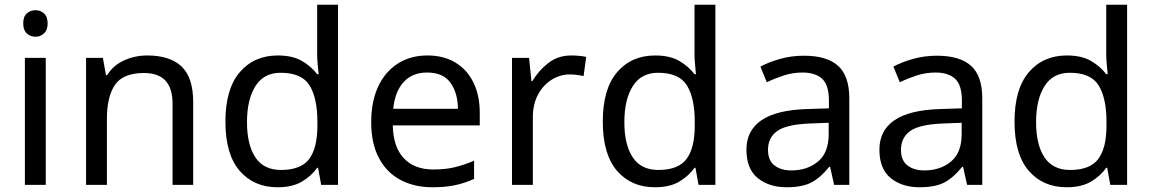

<svg xmlns="http://www.w3.org/2000/svg" viewBox="-20 -780 4860 810"><path d="M130 -737Q150 -737 165.5 -723.5Q181 -710 181 -681Q181 -653 165.5 -639Q150 -625 130 -625Q108 -625 93 -639Q78 -653 78 -681Q78 -710 93 -723.5Q108 -737 130 -737ZM173 -536V0H85V-536Z M601 -546Q697 -546 746 -499.5Q795 -453 795 -349V0H708V-343Q708 -472 588 -472Q499 -472 465 -422Q431 -372 431 -278V0H343V-536H414L427 -463H432Q458 -505 504 -525.5Q550 -546 601 -546Z M1151 10Q1051 10 991 -59.5Q931 -129 931 -267Q931 -405 991.5 -475.5Q1052 -546 1152 -546Q1214 -546 1253.5 -523Q1293 -500 1318 -467H1324Q1323 -480 1320.5 -505.5Q1318 -531 1318 -546V-760H1406V0H1335L1322 -72H1318Q1294 -38 1254 -14Q1214 10 1151 10ZM1165 -63Q1250 -63 1284.5 -109.5Q1319 -156 1319 -250V-266Q1319 -366 1286 -419.5Q1253 -473 1164 -473Q1093 -473 1057.5 -416.5Q1022 -360 1022 -265Q1022 -169 1057.5 -116Q1093 -63 1165 -63Z M1783 -546Q1852 -546 1901.5 -516Q1951 -486 1977.5 -431.5Q2004 -377 2004 -304V-251H1637Q1639 -160 1683.5 -112.5Q1728 -65 1808 -65Q1859 -65 1898.5 -74.5Q1938 -84 1980 -102V-25Q1939 -7 1899 1.5Q1859 10 1804 10Q1728 10 1669.5 -21Q1611 -52 1578.5 -113.5Q1546 -175 1546 -264Q1546 -352 1575.5 -415Q1605 -478 1658.5 -512Q1712 -546 1783 -546ZM1782 -474Q1719 -474 1682.5 -433.5Q1646 -393 1639 -321H1912Q1911 -389 1880 -431.5Q1849 -474 1782 -474Z M2390 -546Q2405 -546 2422.5 -544.5Q2440 -543 2453 -540L2442 -459Q2429 -462 2413.5 -464Q2398 -466 2384 -466Q2343 -466 2307 -443.5Q2271 -421 2249.5 -380.5Q2228 -340 2228 -286V0H2140V-536H2212L2222 -438H2226Q2252 -482 2293 -514Q2334 -546 2390 -546Z M2743 10Q2643 10 2583 -59.5Q2523 -129 2523 -267Q2523 -405 2583.5 -475.5Q2644 -546 2744 -546Q2806 -546 2845.5 -523Q2885 -500 2910 -467H2916Q2915 -480 2912.5 -505.5Q2910 -531 2910 -546V-760H2998V0H2927L2914 -72H2910Q2886 -38 2846 -14Q2806 10 2743 10ZM2757 -63Q2842 -63 2876.5 -109.5Q2911 -156 2911 -250V-266Q2911 -366 2878 -419.5Q2845 -473 2756 -473Q2685 -473 2649.5 -416.5Q2614 -360 2614 -265Q2614 -169 2649.5 -116Q2685 -63 2757 -63Z M3371 -545Q3469 -545 3516 -502Q3563 -459 3563 -365V0H3499L3482 -76H3478Q3443 -32 3404.5 -11Q3366 10 3298 10Q3225 10 3177 -28.5Q3129 -67 3129 -149Q3129 -229 3192 -272.5Q3255 -316 3386 -320L3477 -323V-355Q3477 -422 3448 -448Q3419 -474 3366 -474Q3324 -474 3286 -461.5Q3248 -449 3215 -433L3188 -499Q3223 -518 3271 -531.5Q3319 -545 3371 -545ZM3397 -259Q3297 -255 3258.5 -227Q3220 -199 3220 -148Q3220 -103 3247.5 -82Q3275 -61 3318 -61Q3386 -61 3431 -98.5Q3476 -136 3476 -214V-262Z M3932 -545Q4030 -545 4077 -502Q4124 -459 4124 -365V0H4060L4043 -76H4039Q4004 -32 3965.5 -11Q3927 10 3859 10Q3786 10 3738 -28.5Q3690 -67 3690 -149Q3690 -229 3753 -272.5Q3816 -316 3947 -320L4038 -323V-355Q4038 -422 4009 -448Q3980 -474 3927 -474Q3885 -474 3847 -461.5Q3809 -449 3776 -433L3749 -499Q3784 -518 3832 -531.5Q3880 -545 3932 -545ZM3958 -259Q3858 -255 3819.5 -227Q3781 -199 3781 -148Q3781 -103 3808.5 -82Q3836 -61 3879 -61Q3947 -61 3992 -98.5Q4037 -136 4037 -214V-262Z M4480 10Q4380 10 4320 -59.5Q4260 -129 4260 -267Q4260 -405 4320.5 -475.5Q4381 -546 4481 -546Q4543 -546 4582.5 -523Q4622 -500 4647 -467H4653Q4652 -480 4649.5 -505.5Q4647 -531 4647 -546V-760H4735V0H4664L4651 -72H4647Q4623 -38 4583 -14Q4543 10 4480 10ZM4494 -63Q4579 -63 4613.5 -109.5Q4648 -156 4648 -250V-266Q4648 -366 4615 -419.5Q4582 -473 4493 -473Q4422 -473 4386.5 -416.5Q4351 -360 4351 -265Q4351 -169 4386.5 -116Q4422 -63 4494 -63Z"/></svg>

Font: Noto Sans Tagbanwa
Style: Regular
Weight: 400
Designer: Monotype Design Team
Foundry: Monotype Imaging Inc.
Version: Version 2.001; ttfautohint (v1.8.4.7-5d5b)